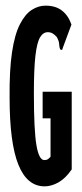

<svg xmlns="http://www.w3.org/2000/svg" viewBox="-20 -650 290 680"><path d="M138 10Q76 10 45 -67Q14 -144 14 -304Q13 -401 22.5 -464.5Q32 -528 50.5 -564Q69 -600 92.5 -615Q116 -630 141 -630Q177 -630 199.5 -612.5Q222 -595 233 -563L203 -482L200 -473L193 -475Q190 -483 189.5 -494Q189 -505 181 -519Q174 -527 166.5 -531.5Q159 -536 149 -536Q133 -536 122 -518Q111 -500 105.5 -453Q100 -406 100 -319Q100 -189 109 -136Q118 -83 137 -83Q145 -83 150 -86.5Q155 -90 159 -95V-231H131V-325H234V-50Q212 -18 187 -4Q162 10 138 10Z"/></svg>

Font: Inconsolata UltraCondensed Black
Style: Regular
Weight: 900
Width: 1
Monospace: yes
Designer: Raph Levien, Cyreal, Brenton Simpson
Foundry: Raph Levien, Cyreal, Google
Version: Version 3.001; ttfautohint (v1.8.2.53-6de2)